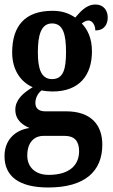

<svg xmlns="http://www.w3.org/2000/svg" viewBox="-21 -596 500 852"><path d="M193 236C356 236 433 164 433 46C433 -42 383 -102 272 -102H180C155 -102 136 -112 136 -139C136 -165 151 -186 164 -195C174 -192 199 -190 212 -190C332 -190 387 -263 387 -368C387 -428 367 -465 342 -492C351 -498 359 -505 372 -505C385 -505 402 -489 402 -461C443 -461 457 -489 457 -519C457 -550 438 -576 403 -576C361 -576 335 -543 313 -518C285 -537 255 -548 212 -548C89 -548 33 -480 33 -363C33 -286 71 -232 124 -209C79 -182 47 -152 47 -109C47 -63 80 -41 110 -28C46 -19 -1 25 -1 97C-1 186 63 236 193 236ZM210 -245C162 -245 147 -290 147 -364C147 -442 162 -492 210 -492C259 -492 272 -444 272 -365C272 -289 260 -245 210 -245ZM195 180C137 180 100 147 100 94C100 27 140 7 170 7H267C309 7 330 30 330 75C330 137 287 180 195 180Z"/></svg>

Font: Noto Serif Georgian ExtraCondensed Bold
Style: Regular
Weight: 700
Width: 2
Designer: Monotype Design Team, Akaki Razmadze
Foundry: Google LLC
Version: Version 2.003